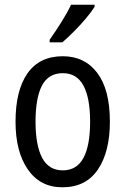

<svg xmlns="http://www.w3.org/2000/svg" viewBox="-20 -786 533 816"><path d="M447 -269Q447 -141 396 -65.5Q345 10 245 10Q151 10 98.5 -65.5Q46 -141 46 -269Q46 -402 97 -474.5Q148 -547 247 -547Q340 -547 393.5 -476Q447 -405 447 -269ZM131 -269Q131 -169 159 -115.5Q187 -62 247 -62Q306 -62 334.5 -114.5Q363 -167 363 -269Q363 -370 334.5 -422.5Q306 -475 247 -475Q186 -475 158.5 -422.5Q131 -370 131 -269ZM382 -757Q369 -736 345 -707.5Q321 -679 293.5 -651.5Q266 -624 245 -606H191V-617Q217 -654 241.5 -693Q266 -732 282 -766H382Z"/></svg>

Font: Noto Sans Ethiopic Cond
Style: Regular
Weight: 400
Width: 3
Designer: Monotype Design Team
Foundry: Monotype Imaging Inc.
Version: Version 2.102; ttfautohint (v1.8.4.7-5d5b)